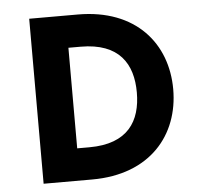

<svg xmlns="http://www.w3.org/2000/svg" viewBox="-46 -642 707 690"><g transform="rotate(-5 307.0 -297.5)"><path d="M84 0H259.3C469.2 0 577.6 -133.3 577.6 -297.9C577.6 -461.9 469.2 -595.2 259.3 -595.2H84ZM215.3 -116.2V-479H259.3C398.9 -479 446.3 -400.4 446.3 -297.9C446.3 -194.8 398.9 -116.2 259.3 -116.2Z"/></g></svg>

Font: Now ExtraBold
Style: Regular
Weight: 800
Designer: Alfredo Marco Pradil
Foundry: Alfredo Marco Pradil
Version: Version 1.200;hotconv 1.0.109;makeotfexe 2.5.65596